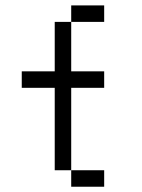

<svg xmlns="http://www.w3.org/2000/svg" viewBox="-20 -708 540 728"><path d="M375 0V-62.5H250V0ZM375 -375V-437.5H250V-625H187.5V-437.5H62.5V-375H187.5V-62.5H250V-375ZM375 -625V-687.5H250V-625Z"/></svg>

Font: UnifontExMono
Style: Regular
Weight: 500
Version: Version 15.0.06